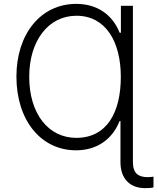

<svg xmlns="http://www.w3.org/2000/svg" viewBox="-20 -757 809 981"><path d="M659.1 -727.3H597.7V-589.8H591.3C553.6 -684.7 473.4 -737.2 369.7 -737.2C187.9 -737.2 63.9 -583.5 63.9 -365.4C63.9 -143.1 188.6 11 368.6 11C471.6 11 552.6 -41.9 591.3 -138.8H595.5V71.4C595.5 158.4 646.3 204.2 720.5 204.2C735.4 204.2 752.1 203.8 764.2 200.6V145.6C756 147 745 148.1 734.7 148.1C687.9 148.1 659.1 129.6 659.1 71.4ZM369.7 -52.6C228.3 -52.6 129.3 -174.7 129.3 -364.7C129.3 -546.9 225.5 -676.5 370.7 -676.5C520.2 -676.5 597.3 -543.7 597.3 -364.7C597.3 -182.2 525.9 -52.6 369.7 -52.6Z"/></svg>

Font: Karasuma Gothic
Style: Light
Weight: 300
Designer: Rasmus Andersson / Ryoko Nishizuka
Foundry: rsms
Version: Version 1.00